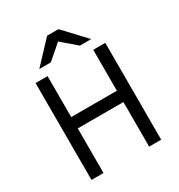

<svg xmlns="http://www.w3.org/2000/svg" viewBox="-211 -1062 1121 1202"><g transform="rotate(-30 350.0 -460.5)"><path d="M455.1 -764.6Q428.7 -787.1 349.6 -855.5Q324.2 -832 245.1 -764.6Q224.6 -764.6 162.1 -764.6Q199.2 -803.7 308.6 -920.9Q329.1 -920.9 390.6 -920.9Q427.7 -881.8 537.1 -764.6Q516.6 -764.6 455.1 -764.6ZM514.6 0Q514.6 -80.1 514.6 -322.3Q432.6 -322.3 184.6 -322.3Q184.6 -241.2 184.6 0Q163.1 0 97.7 0Q97.7 -174.8 97.7 -700.2Q120.1 -700.2 184.6 -700.2Q184.6 -626 184.6 -404.3Q267.6 -404.3 514.6 -404.3Q514.6 -477.5 514.6 -700.2Q537.1 -700.2 601.6 -700.2Q601.6 -525.4 601.6 0Q580.1 0 514.6 0Z"/></g></svg>

Font: Overpass
Style: Regular
Weight: 400
Designer: Delve Withrington, Thomas Jockin
Version: Version 3.000;DELV;Overpass; ttfautohint (v1.5)